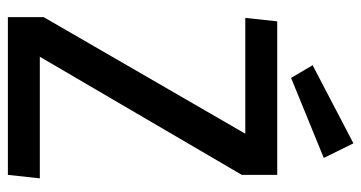

<svg xmlns="http://www.w3.org/2000/svg" viewBox="-240 -698 938 499"><g transform="rotate(90 229.5 -449.0)"><path d="M435 -700V-608L128 -83H444L435 0H25V-93L328 -617H27L36 -700ZM353 -898 391 -821 183 -736 150 -792Z"/></g></svg>

Font: Magra
Style: Regular
Weight: 400
Designer: Viviana Monsalve
Foundry: Viviana Monsalve
Version: Version 1.001